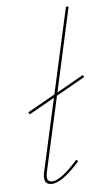

<svg xmlns="http://www.w3.org/2000/svg" viewBox="-52 -745 416 782"><g transform="rotate(-5 156.0 -354.0)"><path d="M130 -7Q165 -7 235 -86L243 -80Q170 3 127 3Q89 3 101 -49L167 -346L63 -287L58 -296L170 -359L248 -711H259L183 -366L292 -428L297 -419L180 -353L112 -47Q103 -7 130 -7Z"/></g></svg>

Font: EauTestInfant Hairline
Style: Italic
Weight: 250
Italic angle: -12°
Designer: Christian Thalmann (Catharsis Fonts)
Version: Version 0.001;PS 000.001;hotconv 1.0.88;makeotf.lib2.5.64775